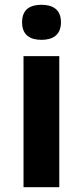

<svg xmlns="http://www.w3.org/2000/svg" viewBox="-20 -780 345 800"><path d="M153 -760C108 -760 72 -743 72 -687C72 -632 108 -614 153 -614C197 -614 234 -632 234 -687C234 -743 197 -760 153 -760ZM227 -546H78V0H227Z"/></svg>

Font: Noto Sans Javanese
Style: Bold
Weight: 700
Designer: Monotype Design Team
Foundry: Monotype Imaging Inc.
Version: Version 2.005